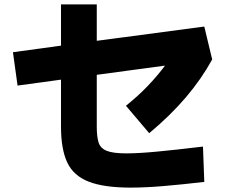

<svg xmlns="http://www.w3.org/2000/svg" viewBox="-20 -811 1040 875"><path d="M576 44Q454 44 384.5 17Q315 -10 286.5 -70.5Q258 -131 258 -234V-448L60 -421L39 -573L258 -603V-791H421V-625L911 -690L947 -540Q898 -451 828 -368.5Q758 -286 660 -204L554 -329Q610 -374 653.5 -419.5Q697 -465 732 -512L421 -470V-234Q421 -189 429 -162.5Q437 -136 465.5 -124Q494 -112 556 -112Q610 -112 695 -120Q780 -128 905 -143L911 18Q808 30 725 37Q642 44 576 44Z"/></svg>

Font: Murecho ExtraBold
Style: Regular
Weight: 800
Designer: Neil Summerour
Foundry: Positype
Version: Version 1.010; ttfautohint (v1.8.3)